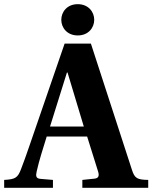

<svg xmlns="http://www.w3.org/2000/svg" viewBox="-48 -901 731 921"><path d="M246 -806C246 -768 274 -731 325 -731C376 -731 404 -768 404 -806C404 -844 376 -881 325 -881C274 -881 246 -844 246 -806ZM-28 0H206V-38L146 -43C124 -45 123 -57 128 -79C140 -133 158 -187 176 -246H370L422 -80C429 -59 426 -46 405 -44L347 -38V0H663V-38C611 -39 598 -45 585 -86L388 -692H262L146 -355C110 -252 77 -151 53 -90C37 -48 26 -41 -28 -38ZM192 -294 273 -553H276L354 -294Z"/></svg>

Font: Heuristica
Style: Bold
Weight: 700
Version: Version 1.0.1